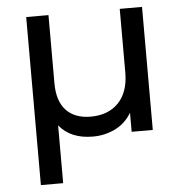

<svg xmlns="http://www.w3.org/2000/svg" viewBox="-52 -580 786 824"><g transform="rotate(-5 341.0 -168.0)"><path d="M590 -530V0H499V-82Q472 -37 427.5 -15.5Q383 6 332 6Q236 6 187 -55V194H91V-530H187V-236Q187 -159 224.5 -119.5Q262 -80 330 -80Q406 -80 450 -126Q494 -172 494 -256V-530Z"/></g></svg>

Font: Idrija
Style: Regular
Weight: 500
Designer: Julieta Ulanovsky
Foundry: Julieta Ulanovsky
Version: Version 7.200